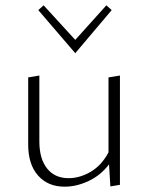

<svg xmlns="http://www.w3.org/2000/svg" viewBox="-20 -698 556 722"><path d="M400 -660 263 -498 124 -660 144 -678 263 -548 380 -678ZM388 -407 431 -414V-3L395 3L390 -80Q359 -39 313.5 -17.5Q268 4 223 4Q160 4 123 -38Q86 -80 86 -154V-407L128 -414V-166Q128 -101 157 -64.5Q186 -28 238 -28Q280 -28 321 -52Q362 -76 388 -125Z"/></svg>

Font: EauTestInfant Light
Style: Regular
Weight: 300
Designer: Christian Thalmann (Catharsis Fonts)
Version: Version 0.001;PS 000.001;hotconv 1.0.88;makeotf.lib2.5.64775